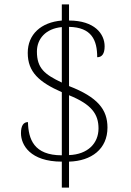

<svg xmlns="http://www.w3.org/2000/svg" viewBox="-20 -780 599 879"><path d="M263 -40V79H296V-40C399 -43 472 -98 472 -196C472 -278 428 -335 296 -386V-657C399 -655 425 -597 425 -518C447 -518 459 -534 459 -568C459 -625 413 -686 296 -686V-760H263V-686C168 -678 107 -623 107 -538C107 -450 159 -404 263 -358V-69C135 -69 110 -143 108 -221C87 -221 76 -204 76 -170C76 -117 118 -40 263 -40ZM263 -656V-402C185 -439 149 -467 149 -544C149 -602 189 -649 263 -656ZM296 -70V-344C400 -302 431 -257 431 -192C431 -124 382 -73 296 -70Z"/></svg>

Font: Noto Serif Myanmar ExtraLight
Style: Regular
Weight: 200
Designer: Ben Mitchell and the Monotype Design Team
Foundry: Monotype Imaging Inc.
Version: Version 2.106